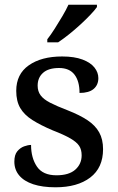

<svg xmlns="http://www.w3.org/2000/svg" viewBox="-20 -786 501 816"><path d="M216 10Q160 10 121 -3Q82 -16 61.5 -40.5Q41 -65 41 -99Q41 -128 53.5 -143Q66 -158 82.5 -164Q99 -170 112 -170Q112 -115 137 -78Q162 -41 220 -41Q273 -41 300 -65Q327 -89 327 -126Q327 -150 316.5 -166Q306 -182 279.5 -197.5Q253 -213 204 -232Q152 -254 117.5 -276Q83 -298 66 -327Q49 -356 49 -400Q49 -471 102.5 -508.5Q156 -546 244 -546Q296 -546 330.5 -533Q365 -520 381.5 -499Q398 -478 398 -454Q398 -425 378 -408Q358 -391 318 -391Q318 -441 296.5 -469Q275 -497 231 -497Q186 -497 163 -476.5Q140 -456 140 -422Q140 -398 152.5 -381Q165 -364 193 -349.5Q221 -335 268 -317Q319 -297 352 -275Q385 -253 401.5 -223.5Q418 -194 418 -152Q418 -73 363.5 -31.5Q309 10 216 10ZM181 -619Q196 -638 212.5 -664Q229 -690 245 -717Q261 -744 271 -766H392V-756Q383 -743 364 -723Q345 -703 321 -681Q297 -659 272.5 -639.5Q248 -620 227 -606H181Z"/></svg>

Font: Noto Serif Thai Medium
Style: Regular
Weight: 500
Version: Version 2.001